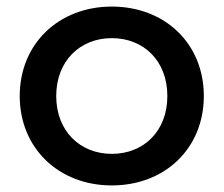

<svg xmlns="http://www.w3.org/2000/svg" viewBox="-20 -558 680 584"><path d="M320 6C482 6 600 -107 600 -266C600 -425 482 -538 320 -538C159 -538 40 -425 40 -266C40 -107 159 6 320 6ZM320 -90C224 -90 151 -159 151 -266C151 -373 224 -442 320 -442C417 -442 489 -373 489 -266C489 -159 417 -90 320 -90Z"/></svg>

Font: Montserrat-Alt1 SemBd
Style: Regular
Weight: 600
Designer: Differentunic
Foundry: Differentunic
Version: Version 7.222